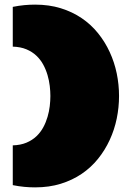

<svg xmlns="http://www.w3.org/2000/svg" viewBox="-20 -790 555 830"><path d="M494.6 -375Q494.6 -325.7 484.6 -277.3Q474.6 -229 454.3 -185.1Q434.1 -141.1 403.8 -103.5Q373.5 -65.9 333.3 -38.6Q293 -11.2 242.7 4.4Q192.4 20 131.8 20Q108.4 20 85 17.8Q61.5 15.6 35.2 10.3V-161.6Q68.8 -162.6 94 -173.1Q119.1 -183.6 137.2 -200.7Q155.3 -217.8 167 -239.5Q178.7 -261.2 185.5 -284.7Q192.4 -308.1 195.1 -331.3Q197.8 -354.5 197.8 -375Q197.8 -395 195.1 -418.5Q192.4 -441.9 185.5 -465.3Q178.7 -488.8 167 -510.5Q155.3 -532.2 137.2 -549.3Q119.1 -566.4 94 -576.9Q68.8 -587.4 35.2 -588.4V-760.3Q61.5 -765.6 85 -767.8Q108.4 -770 131.8 -770Q192.4 -770 242.7 -754.4Q293 -738.8 333.3 -711.4Q373.5 -684.1 403.8 -646.5Q434.1 -608.9 454.3 -564.9Q474.6 -521 484.6 -472.7Q494.6 -424.3 494.6 -375Z"/></svg>

Font: Holtwood One SC
Style: Regular
Weight: 400
Version: Version 1.000